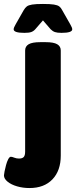

<svg xmlns="http://www.w3.org/2000/svg" viewBox="-73 -738 385 970"><path d="M76 212Q43 212 13.5 203.5Q-16 195 -34.5 180Q-53 165 -53 148Q-53 143 -50 128Q-47 113 -42.5 96Q-38 79 -31.5 66.5Q-25 54 -18 54Q-12 54 -1 58.5Q10 63 23 63Q40 63 47 55Q54 47 54 28V-483Q54 -504 72 -514.5Q90 -525 130 -525H158Q198 -525 216 -514.5Q234 -504 234 -483V48Q234 124 192 168Q150 212 76 212ZM50 -572Q-4 -572 -4 -590Q-4 -598 6 -615L47 -687Q54 -699 62.5 -705.5Q71 -712 89.5 -715Q108 -718 144 -718Q181 -718 199.5 -715Q218 -712 226.5 -705.5Q235 -699 241 -687L282 -615Q292 -598 292 -590Q292 -572 238 -572Q216 -572 204.5 -576Q193 -580 183 -590L144 -635L105 -590Q96 -580 84.5 -576Q73 -572 50 -572Z"/></svg>

Font: Asap Black
Style: Regular
Weight: 900
Designer: Pablo Cosgaya
Foundry: Omnibus-Type
Version: Version 3.001; ttfautohint (v1.8.4.7-5d5b)